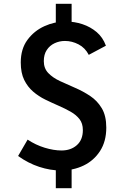

<svg xmlns="http://www.w3.org/2000/svg" viewBox="-20 -881 652 1008"><path d="M299 14Q244 14 186 -5Q128 -24 75 -62L125 -148Q167 -120 214.5 -105.5Q262 -91 303 -91Q352 -91 383.5 -119Q415 -147 415 -198Q415 -233 397.5 -255.5Q380 -278 351 -294.5Q322 -311 287.5 -326Q253 -341 218 -358Q183 -375 154 -400Q125 -425 107 -461.5Q89 -498 89 -553Q89 -624 124 -671.5Q159 -719 213 -743.5Q267 -768 325 -768Q371 -768 413 -754Q455 -740 487.5 -712.5Q520 -685 536 -641L446 -593Q427 -630 392.5 -648Q358 -666 321 -666Q292 -666 266.5 -654Q241 -642 225.5 -618.5Q210 -595 210 -560Q210 -522 233.5 -497.5Q257 -473 294.5 -455.5Q332 -438 374 -420Q416 -402 453.5 -377Q491 -352 514.5 -312.5Q538 -273 538 -211Q538 -139 505.5 -88.5Q473 -38 419 -12Q365 14 299 14ZM273 107V-37H356V107ZM273 -729V-861H356V-729Z"/></svg>

Font: Yaldevi SemiBold
Style: Regular
Weight: 600
Designer: Sol Matas, Rajitha Manaperi, Kosala Senevirathne
Foundry: Mooniak
Version: Version 1.100